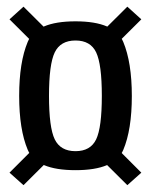

<svg xmlns="http://www.w3.org/2000/svg" viewBox="-20 -606 461 576"><path d="M206.5 -95.5Q324 -95.5 349.8 -156.2Q375.5 -217 375.5 -318Q375.5 -418.5 349.8 -480.2Q324 -542 206.5 -542Q89 -542 63.2 -480.5Q37.5 -419 37.5 -318.5Q37.5 -217.5 63.2 -156.5Q89 -95.5 206.5 -95.5ZM50.5 -50.5 142.5 -142 100.5 -180 8.5 -88ZM362 -50.5 404 -88 312 -180 270 -142ZM206.5 -152.5Q161.5 -152.5 144.2 -188Q127 -223.5 127 -318.5Q127 -413 144.2 -448.8Q161.5 -484.5 206.5 -484.5Q251.5 -484.5 268.5 -448.8Q285.5 -413 285.5 -318.5Q285.5 -223.5 268.5 -188Q251.5 -152.5 206.5 -152.5ZM100.5 -456.5 142.5 -494.5 50.5 -586 8.5 -548ZM312 -456.5 404 -548 362 -586 270 -494.5Z"/></svg>

Font: Anybody Condensed
Style: Regular
Weight: 400
Width: 3
Designer: Tyler Finck
Foundry: Etcetera Type Company
Version: Version 1.113;gftools[0.9.25]